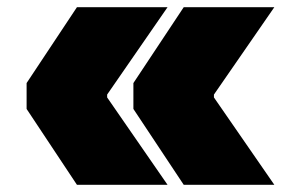

<svg xmlns="http://www.w3.org/2000/svg" viewBox="-20 -559 798 534"><path d="M278 -296V-288L446 -45H194L54 -256V-328L194 -539H446ZM575 -296V-288L743 -45H491L351 -256V-328L491 -539H743Z"/></svg>

Font: Hepta Slab ExtraLight Black
Style: Regular
Weight: 900
Version: Version 1.102